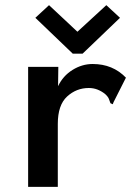

<svg xmlns="http://www.w3.org/2000/svg" viewBox="-20 -724 540 744"><path d="M89 -465H206L205 -390Q224 -430 261 -453Q298 -476 339 -476Q417 -476 468 -423L420 -328L417 -320L408 -324Q405 -332 402 -340.5Q399 -349 387 -360Q373 -371 357.5 -377Q342 -383 324 -383Q276 -383 240 -350Q204 -317 204 -244V0H89ZM170 -704 280 -601 392 -704 445 -655 300 -516H262L117 -655Z"/></svg>

Font: Ligconsolata
Style: Bold
Weight: 700
Monospace: yes
Designer: Raph Levien, Cyreal, Brenton Simpson
Foundry: Raph Levien, Cyreal, Google
Version: Version 3.001; ttfautohint (v1.8.2.53-6de2)